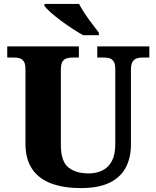

<svg xmlns="http://www.w3.org/2000/svg" viewBox="-20 -951 799 981"><path d="M392 10Q307 10 243.5 -13Q180 -36 145 -86.5Q110 -137 110 -219V-598Q110 -624 102 -636.5Q94 -649 81 -653Q68 -657 52 -657H17V-714H383V-657H349Q333 -657 319.5 -652.5Q306 -648 298.5 -635Q291 -622 291 -594V-210Q291 -127 329 -96Q367 -65 433 -65Q472 -65 503 -80Q534 -95 551.5 -128Q569 -161 569 -214V-598Q569 -624 561 -636.5Q553 -649 540.5 -653Q528 -657 512 -657H477V-714H743V-657H707Q691 -657 678 -652.5Q665 -648 657 -635Q649 -622 649 -594V-212Q649 -145 622.5 -95Q596 -45 540 -17.5Q484 10 392 10ZM405 -771Q380 -785 350 -804.5Q320 -824 290.5 -846Q261 -868 238.5 -888Q216 -908 207 -921V-931H384Q395 -909 413 -882Q431 -855 451 -829Q471 -803 485 -784V-771Z"/></svg>

Font: Noto Serif Kannada ExtraBold
Style: Regular
Weight: 800
Version: Version 2.003